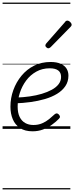

<svg xmlns="http://www.w3.org/2000/svg" viewBox="-20 -1000 576 1490"><path d="M233 19Q173 19 135 -6.5Q97 -32 79 -75Q61 -118 61 -172Q61 -239 83.5 -301Q106 -363 147 -412.5Q188 -462 245 -490.5Q302 -519 373 -519Q420 -519 451 -505Q482 -491 496.5 -467.5Q511 -444 511 -413Q511 -367 487.5 -332Q464 -297 423 -272Q382 -247 329 -231.5Q276 -216 217 -208Q158 -200 98 -198L111 -243Q162 -245 211.5 -252Q261 -259 304.5 -272Q348 -285 382 -303.5Q416 -322 435 -347Q454 -372 454 -403Q454 -437 431.5 -453.5Q409 -470 366 -470Q308 -470 261.5 -444Q215 -418 183 -375Q151 -332 134 -279.5Q117 -227 117 -173Q117 -124 132.5 -92.5Q148 -61 175.5 -45.5Q203 -30 239 -30Q277 -30 307 -43Q337 -56 361 -75.5Q385 -95 404 -113Q414 -121 421.5 -120Q429 -119 436 -112Q443 -105 445 -96.5Q447 -88 438 -79Q415 -55 383 -32Q351 -9 313.5 5Q276 19 233 19ZM354 -625Q349 -625 340.5 -632Q332 -639 332 -646Q332 -650 333.5 -654Q335 -658 339 -663L483 -827Q488 -835 493 -837.5Q498 -840 503 -840Q510 -840 517.5 -835Q525 -830 530.5 -822.5Q536 -815 536 -808Q536 -803 534 -799.5Q532 -796 528 -792L373 -634Q363 -625 354 -625ZM0 460H526V470H0ZM0 -20H526V0H0ZM0 -505H526V-500H0ZM0 -980H526V-970H0Z"/></svg>

Font: Playwrite NO Guides
Style: Regular
Weight: 400
Designer: Veronika Burian, José Scaglione
Foundry: TypeTogether
Version: Version 1.003